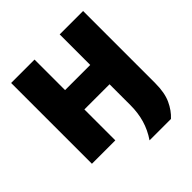

<svg xmlns="http://www.w3.org/2000/svg" viewBox="-224 -880 1198 1198"><g transform="rotate(-45 375.0 -281.0)"><path d="M58 0V-713H264.5V-443.5H486.5V-713H693V-76.5Q693 8 668 62Q643 116 604.5 151H415.5Q452.5 96.5 469.5 37.8Q486.5 -21 486.5 -87.5V-273H264.5V0Z"/></g></svg>

Font: Heraclito ExtraBold
Style: Regular
Weight: 800
Designer: Kostas Bartsokas (font) & Cristiano Sobral (main changes)
Foundry: Kostas Bartsokas (font) & Cristiano Sobral (main changes)
Version: Version 1.00;July 8, 2020;FontCreator 13.0.0.2655 64-bit